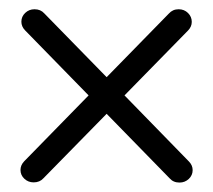

<svg xmlns="http://www.w3.org/2000/svg" viewBox="-20 -457 461 415"><path d="M366.1 -437Q378.2 -437 386.4 -428.9Q394.5 -420.8 394.5 -409.7Q394.5 -399.4 386.5 -391.1L249.1 -250.8L388.4 -107.9Q396.4 -99.7 396.4 -89.3Q396.4 -78.2 388.1 -70.3Q379.7 -62.4 368 -62.4Q354.7 -62.4 346.8 -71.4L210.5 -211L73.9 -71.7Q65.9 -62.8 52.7 -62.8Q41 -62.8 32.6 -70.7Q24.3 -78.5 24.3 -89.6Q24.3 -100 32.2 -108.3L171.5 -250.8L34.1 -391.5Q26.2 -399.7 26.2 -410.1Q26.2 -421.2 34.5 -429.1Q42.8 -437 54.6 -437Q67.8 -437 75.8 -428L210.5 -290.2L344.9 -427.6Q353.2 -437 366.1 -437Z"/></svg>

Font: Manjari
Style: Regular
Weight: 400
Designer: Santhosh Thottingal <santhosh.thottingal@gmail.com>
Foundry: SMC
Version: Version 2.000